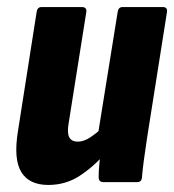

<svg xmlns="http://www.w3.org/2000/svg" viewBox="-20 -517 494 545"><path d="M117 8Q63 8 40.5 -28.5Q18 -65 31 -145L84 -483Q86 -497 98 -497H212Q227 -497 225 -483L175 -168Q170 -140 176.5 -127.5Q183 -115 201 -115Q218 -115 236 -127Q254 -139 274 -157L280 -83Q245 -43 205.5 -17.5Q166 8 117 8ZM274 0Q260 0 260 -14Q260 -30 262 -51.5Q264 -73 266 -92L258 -135L314 -483Q316 -497 328 -497H442Q456 -497 454 -483L398 -129Q393 -96 389 -67Q385 -38 383 -14Q382 0 370 0Z"/></svg>

Font: Sofia Sans Condensed Black
Style: Italic
Weight: 900
Italic angle: -9°
Version: Version 4.100